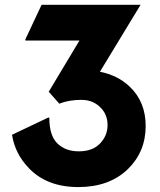

<svg xmlns="http://www.w3.org/2000/svg" viewBox="-20 -757 656 787"><path d="M99.6 -66.4Q41.5 -126 29.3 -204.6L177.2 -274.9H182.1Q182.1 -202.6 213.9 -170.4Q247.1 -136.7 303.2 -136.7Q359.9 -136.7 390.6 -169.4Q420.9 -201.7 420.9 -244.1Q420.9 -283.2 397.5 -310.5Q365.2 -347.7 313.7 -347.7Q262.2 -347.7 223.1 -332L179.7 -380.9L305.7 -590.8H84V-595.7L150.4 -737.3H556.2L389.6 -462.9Q461.9 -448.7 511.2 -402.3Q577.1 -339.8 577.1 -240.7Q577.1 -134.8 503.9 -63.5Q427.7 9.8 300.8 9.8Q173.8 9.8 99.6 -66.4Z"/></svg>

Font: Nova Round
Style: Bold
Weight: 700
Designer: Wojciech Kalinowski "wmk69" (wmk69@o2.pl)
Foundry: Wojciech Kalinowski "wmk69" (wmk69@o2.pl)
Version: Version 3.1.0; 2021-05-23